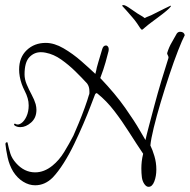

<svg xmlns="http://www.w3.org/2000/svg" viewBox="-20 -680 735 743"><path d="M456 -660Q461 -662 476.5 -652Q492 -642 503 -634Q511 -628 522.5 -621.5Q534 -615 540 -610Q547 -614 556.5 -617.5Q566 -621 573 -625Q605 -641 619 -648Q633 -655 640 -658Q642 -658 641 -655Q637 -649 624 -638Q611 -627 592 -613Q579 -603 566.5 -594Q554 -585 539 -572Q532 -565 529 -565Q527 -565 522 -572Q520 -576 510.5 -589.5Q501 -603 493 -612Q484 -623 470 -638.5Q456 -654 454 -656Q451 -660 456 -660ZM555 43Q546 43 538.5 32Q531 21 529 6Q528 -2 527.5 -10.5Q527 -19 527 -28Q527 -41 528.5 -55Q530 -69 534 -85Q507 -125 479.5 -168.5Q452 -212 422 -251Q392 -290 357 -318Q353 -321 350.5 -318Q348 -315 348 -315Q342 -300 330.5 -269.5Q319 -239 302.5 -200.5Q286 -162 267 -122.5Q248 -83 226.5 -49Q205 -15 184 7Q154 37 116 37Q92 37 69.5 23Q47 9 31 -16Q16 -41 9.5 -71Q3 -101 1 -123Q2 -131 9 -129Q14 -105 20 -86Q26 -67 42 -49Q74 -13 116 -13Q151 -13 183 -39Q209 -60 228.5 -92Q248 -124 264 -155Q272 -173 284.5 -203Q297 -233 308 -263.5Q319 -294 324 -312Q326 -316 326 -319.5Q326 -323 326 -327Q326 -345 317 -357Q297 -379 271.5 -404Q246 -429 217 -449.5Q188 -470 157 -476Q153 -477 148 -477.5Q143 -478 138 -478Q112 -478 93.5 -458.5Q75 -439 75 -392Q75 -373 83.5 -353Q92 -333 102.5 -313.5Q113 -294 118 -277Q121 -265 121 -255Q121 -224 100.5 -206Q80 -188 59 -188Q46 -188 37 -194Q33 -197 35 -200Q37 -203 41 -200Q50 -195 62 -203Q74 -211 82.5 -229.5Q91 -248 91 -272Q91 -287 87 -300Q83 -314 76 -327.5Q69 -341 64 -355Q54 -384 54 -411Q54 -458 83.5 -486Q113 -514 157 -514Q190 -514 226 -493Q262 -472 294.5 -443.5Q327 -415 349 -394Q352 -404 352.5 -408Q353 -412 354.5 -418Q356 -424 360.5 -439.5Q365 -455 375 -488Q379 -504 390 -504Q395 -504 398.5 -498.5Q402 -493 400 -482Q396 -466 388.5 -439Q381 -412 368 -378Q427 -316 464.5 -262.5Q502 -209 521 -175.5Q540 -142 543 -138Q546 -153 555.5 -189Q565 -225 577.5 -272Q590 -319 604.5 -367.5Q619 -416 632 -456V-458Q632 -462 629 -467Q626 -472 627 -475Q634 -498 644.5 -515.5Q655 -533 664 -550Q669 -557 677 -557Q692 -557 695 -544Q685 -525 669 -484Q653 -443 635.5 -390.5Q618 -338 602 -284.5Q586 -231 575 -186Q564 -141 562 -117Q570 -101 577.5 -76Q585 -51 585 -24Q585 2 577 22.5Q569 43 555 43Z"/></svg>

Font: Grey Qo
Style: Regular
Weight: 400
Designer: Robert E. Leuschke
Foundry: Robert E. Leuschke
Version: Version 2.010